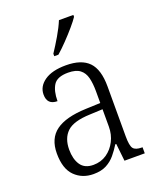

<svg xmlns="http://www.w3.org/2000/svg" viewBox="-143 -854 787 952"><g transform="rotate(-20 250.5 -378.0)"><path d="M185 10Q126 10 87 -28.5Q48 -67 48 -148Q48 -227 100 -265Q152 -303 259 -307L336 -310V-372Q336 -413 328.5 -443Q321 -473 299.5 -489.5Q278 -506 237 -506Q179 -506 159.5 -475Q140 -444 140 -391Q86 -391 86 -445Q86 -488 126 -516Q166 -544 239 -544Q321 -544 359.5 -504Q398 -464 398 -375V-111Q398 -62 409.5 -47Q421 -32 454 -32H458V0H351L341 -92H336Q320 -66 300.5 -42.5Q281 -19 253.5 -4.5Q226 10 185 10ZM200 -33Q240 -33 270.5 -54Q301 -75 318.5 -109.5Q336 -144 336 -185V-277L269 -274Q181 -271 146.5 -238Q112 -205 112 -145Q112 -95 133 -64Q154 -33 200 -33ZM201 -619Q223 -652 246.5 -692Q270 -732 284 -766H360V-756Q349 -739 325 -711Q301 -683 273.5 -654.5Q246 -626 223 -606H201Z"/></g></svg>

Font: Noto Serif Tamil SemiCondensed Light
Style: Italic
Weight: 300
Width: 4
Italic angle: -12°
Designer: Indian Type Foundry, Tom Grace, and the Monotype Design Team
Foundry: Monotype Imaging Inc.
Version: Version 2.003; ttfautohint (v1.8.4.7-5d5b)